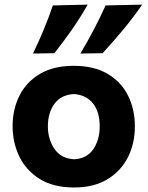

<svg xmlns="http://www.w3.org/2000/svg" viewBox="-20 -797 638 830"><path d="M301 13.5Q210 13.5 151 -23.8Q92 -61 63.2 -121.2Q34.5 -181.5 34.5 -251Q34.5 -325.5 64.8 -384.8Q95 -444 153.8 -478.2Q212.5 -512.5 298 -512.5Q386.5 -512.5 445.2 -477.8Q504 -443 533.5 -383.8Q563 -324.5 563 -251Q563 -175.5 532.2 -115.8Q501.5 -56 443 -21.2Q384.5 13.5 301 13.5ZM300.5 -108.5Q356 -111.5 383.5 -152.2Q411 -193 411 -251Q411 -312.5 382.5 -349.2Q354 -386 300.5 -390.5Q244.5 -387.5 215.8 -348.8Q187 -310 187 -251Q187 -194.5 215.8 -153Q244.5 -111.5 300.5 -108.5ZM327.5 -565.5Q358.5 -617.5 385.8 -669.5Q413 -721.5 436.5 -773.5L594.5 -777Q557.5 -723 514 -670.5Q470.5 -618 423.5 -567ZM122.5 -565.5Q173.5 -670.5 208.5 -773.5L359 -777Q328.5 -723 292 -670.5Q255.5 -618 215 -567Z"/></svg>

Font: Commissioner Flair
Style: Bold
Weight: 700
Designer: Kostas Bartsokas
Foundry: Kostas Bartsokas
Version: Version 1.000; ttfautohint (v1.8.3)